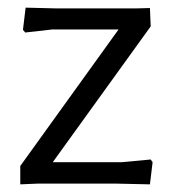

<svg xmlns="http://www.w3.org/2000/svg" viewBox="-20 -480 452 502"><path d="M47 -460 129 -458H334L372 -459L374 -411L118 -56H299L374 -63L379 -56L372 2L280 0H80L33 2V-46L290 -403H117L46 -395L40 -402Z"/></svg>

Font: Alegreya Sans SC
Style: Regular
Weight: 400
Designer: Juan Pablo del Peral
Foundry: Huerta Tipografica
Version: Version 2.007